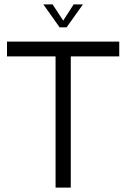

<svg xmlns="http://www.w3.org/2000/svg" viewBox="-20 -857 578 877"><path d="M233.8 0V-599.3H12V-667H524.7V-599.3H303.3V0ZM252.3 -732.3 178 -836.8H220.3L268.7 -762.8L316.3 -836.8H358.7L284.3 -732.3Z"/></svg>

Font: Vivano Light
Style: Regular
Weight: 300
Designer: Joe Prince, Josias Burgherr
Version: Version 2.064;September 19, 2022;FontCreator 14.0.0.2877 64-